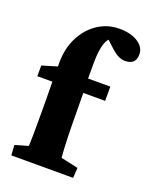

<svg xmlns="http://www.w3.org/2000/svg" viewBox="-110 -610 534 673"><g transform="rotate(20 157.5 -273.5)"><path d="M245.1 0H14.6L12.2 -38.1L61 -52.2Q62 -75.7 62.3 -92.5Q62.5 -109.4 62.5 -135Q62.5 -160.6 62.5 -210.4L61.5 -292V-362.8Q61.5 -415.5 82.3 -457Q103 -498.5 139.2 -522.7Q175.3 -546.9 220.2 -546.9Q262.2 -546.9 288.8 -529.8Q315.4 -512.7 315.4 -485.8Q315.4 -447.3 275.4 -447.3Q252 -447.3 227.1 -469.2L179.2 -513.2L219.2 -507.8Q175.3 -507.8 175.3 -401.9V-345.2L176.8 -292L177.7 -210.4Q177.7 -169.4 179 -126.7Q180.2 -84 183.1 -52.2L247.6 -38.1ZM5.4 -292V-332L61.5 -348.6L104 -345.2H258.3V-292Z"/></g></svg>

Font: Lateef ExtraBold
Style: Regular
Weight: 800
Designer: SIL International
Foundry: SIL International
Version: Version 4.200